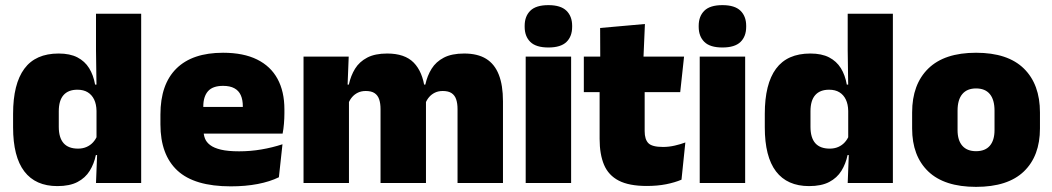

<svg xmlns="http://www.w3.org/2000/svg" viewBox="-20 -713 4100 748"><path d="M203.5 12Q118.5 12 74.8 -45.2Q31 -102.5 31 -217V-269.5Q31 -386 74.8 -445.2Q118.5 -504.5 208.5 -504.5Q252.5 -504.5 281.5 -489.5Q310.5 -474.5 327.2 -447.5Q344 -420.5 350.5 -383.5H396L356 -281Q355.5 -307 346.8 -325.2Q338 -343.5 321.8 -353.5Q305.5 -363.5 281.5 -363.5Q246 -363.5 227.5 -342.5Q209 -321.5 209 -279.5V-219Q209 -176.5 227.8 -155.2Q246.5 -134 284 -134Q302.5 -134 317.2 -140.5Q332 -147 342.5 -158.5Q353 -170 359 -185L402.5 -109H353.5Q346.5 -75 329.5 -47.5Q312.5 -20 282 -4Q251.5 12 203.5 12ZM530 0H354L359 -128.5L356 -153V-350V-372.5L354 -517V-659.5H530Z M879 13Q737.5 13 671.2 -48.5Q605 -110 605 -228.5V-267Q605 -384.5 667.2 -446Q729.5 -507.5 849 -507.5Q928.5 -507.5 981.5 -481.2Q1034.5 -455 1061.2 -405.8Q1088 -356.5 1088 -287V-271.5Q1088 -251.5 1086.2 -230.8Q1084.5 -210 1081 -192.5H922.5Q924.5 -223 925.2 -250Q926 -277 926 -298.5Q926 -324.5 918 -342.2Q910 -360 893 -369.2Q876 -378.5 849 -378.5Q808.5 -378.5 790.2 -357.5Q772 -336.5 772 -298V-253.5L773 -234.5V-203.5Q773 -188 778.5 -173.5Q784 -159 798.8 -147.8Q813.5 -136.5 840.8 -130Q868 -123.5 911.5 -123.5Q956 -123.5 998.5 -130.8Q1041 -138 1080.5 -151L1066.5 -22.5Q1032 -5.5 984.2 3.8Q936.5 13 879 13ZM1045.5 -192.5H698.5V-296.5H1045.5Z M1939.5 0H1762.5V-288Q1762.5 -310 1757.2 -325.8Q1752 -341.5 1739.5 -350Q1727 -358.5 1705 -358.5Q1687.5 -358.5 1674.2 -352Q1661 -345.5 1651.8 -334.8Q1642.5 -324 1637.5 -310.5L1622 -383.5H1637Q1644.5 -418 1661.5 -445.2Q1678.5 -472.5 1709.2 -488.5Q1740 -504.5 1788.5 -504.5Q1840.5 -504.5 1873.8 -484Q1907 -463.5 1923.2 -422.2Q1939.5 -381 1939.5 -318.5ZM1339.5 0H1162.5V-492.5H1338.5L1333 -352.5L1339.5 -348ZM1639.5 0H1462.5V-288Q1462.5 -310 1457.2 -325.8Q1452 -341.5 1439.5 -350Q1427 -358.5 1405 -358.5Q1387.5 -358.5 1374.2 -352Q1361 -345.5 1351.8 -334.8Q1342.5 -324 1337.5 -310.5L1310.5 -383.5H1339Q1346.5 -418 1363.2 -445.2Q1380 -472.5 1410.5 -488.5Q1441 -504.5 1488.5 -504.5Q1557 -504.5 1591.8 -469Q1626.5 -433.5 1635 -366.5Q1636 -356.5 1637.8 -341Q1639.5 -325.5 1639.5 -314Z M2205 0H2028V-492.5H2205ZM2116.5 -528Q2068 -528 2046 -549.8Q2024 -571.5 2024 -608.5V-612.5Q2024 -649.5 2046 -671.2Q2068 -693 2116.5 -693Q2164.5 -693 2186.8 -671.2Q2209 -649.5 2209 -612.5V-608.5Q2209 -571 2186.8 -549.5Q2164.5 -528 2116.5 -528Z M2499.5 11.5Q2431 11.5 2390.8 -9.2Q2350.5 -30 2333.2 -71Q2316 -112 2316 -172V-436H2491.5V-202Q2491.5 -170 2506 -155.2Q2520.5 -140.5 2563 -140.5Q2586 -140.5 2608.8 -145.8Q2631.5 -151 2650 -158L2635 -13Q2609 -2 2575 4.8Q2541 11.5 2499.5 11.5ZM2630 -354H2254.5V-492.5H2645ZM2486.5 -480.5H2318.5L2318 -604L2492.5 -619.5Z M2883 0H2706V-492.5H2883ZM2794.5 -528Q2746 -528 2724 -549.8Q2702 -571.5 2702 -608.5V-612.5Q2702 -649.5 2724 -671.2Q2746 -693 2794.5 -693Q2842.5 -693 2864.8 -671.2Q2887 -649.5 2887 -612.5V-608.5Q2887 -571 2864.8 -549.5Q2842.5 -528 2794.5 -528Z M3132 12Q3047 12 3003.2 -45.2Q2959.5 -102.5 2959.5 -217V-269.5Q2959.5 -386 3003.2 -445.2Q3047 -504.5 3137 -504.5Q3181 -504.5 3210 -489.5Q3239 -474.5 3255.8 -447.5Q3272.5 -420.5 3279 -383.5H3324.5L3284.5 -281Q3284 -307 3275.2 -325.2Q3266.5 -343.5 3250.2 -353.5Q3234 -363.5 3210 -363.5Q3174.5 -363.5 3156 -342.5Q3137.5 -321.5 3137.5 -279.5V-219Q3137.5 -176.5 3156.2 -155.2Q3175 -134 3212.5 -134Q3231 -134 3245.8 -140.5Q3260.5 -147 3271 -158.5Q3281.5 -170 3287.5 -185L3331 -109H3282Q3275 -75 3258 -47.5Q3241 -20 3210.5 -4Q3180 12 3132 12ZM3458.5 0H3282.5L3287.5 -128.5L3284.5 -153V-350V-372.5L3282.5 -517V-659.5H3458.5Z M3782.5 15Q3659 15 3596.2 -45.2Q3533.5 -105.5 3533.5 -212.5V-275Q3533.5 -384.5 3596.5 -446Q3659.5 -507.5 3782.5 -507.5Q3906 -507.5 3968.8 -446Q4031.5 -384.5 4031.5 -275V-212.5Q4031.5 -105.5 3969 -45.2Q3906.5 15 3782.5 15ZM3782.5 -124Q3818 -124 3836.2 -145.2Q3854.5 -166.5 3854.5 -206V-282Q3854.5 -324.5 3836.2 -346.5Q3818 -368.5 3782.5 -368.5Q3747.5 -368.5 3729 -346.5Q3710.5 -324.5 3710.5 -282V-206Q3710.5 -166.5 3729 -145.2Q3747.5 -124 3782.5 -124Z"/></svg>

Font: Anek Kannada Medium ExtraBold
Style: Regular
Weight: 800
Version: Version 1.003